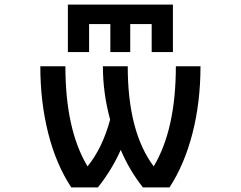

<svg xmlns="http://www.w3.org/2000/svg" viewBox="-20 -809 1040 830"><path d="M365.2 -705.1V-584H273.4V-789.1H727.5V-584H635.7V-705.1H543V-584H457V-705.1ZM358.4 -89.8Q422.9 -168.9 456.1 -292Q424.8 -406.2 424.8 -522.5H532.2Q532.2 -239.3 644.5 -89.8Q740.2 -250 740.2 -522.5H846.7Q846.7 -367.2 812 -232.4Q777.3 -97.7 712.9 1H597.7Q539.1 -73.2 502 -161.1Q463.9 -75.2 403.3 1H288.1Q222.7 -97.7 188.5 -232.9Q154.3 -368.2 154.3 -522.5H262.7Q262.7 -249 358.4 -89.8Z"/></svg>

Font: Gen Shin Gothic Monospace Medium
Style: Regular
Weight: 500
Designer: [Source Han Sans]
Ryoko NISHIZUKA  (kana & ideographs); Paul D. Hunt (Latin, Greek & Cyrillic); Wenlong ZHANG  (bopomofo
Version: Version 1.002.20150607